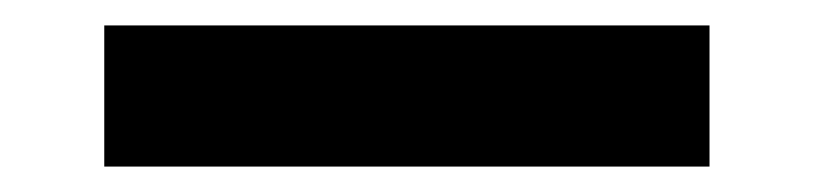

<svg xmlns="http://www.w3.org/2000/svg" viewBox="-20 60 640 151"><path d="M62 191V80H538V191Z"/></svg>

Font: Red Hat Mono VF Light
Style: Regular
Weight: 300
Monospace: yes
Designer: Pentagram, MCKL
Foundry: Pentagram, MCKL
Version: Version 1.023